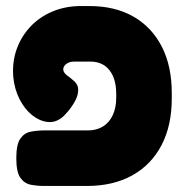

<svg xmlns="http://www.w3.org/2000/svg" viewBox="-20 -607 612 636"><path d="M126 9Q104 9 82.5 5Q61 1 47.5 -18Q34 -37 34 -83Q34 -129 47.5 -148Q61 -167 82.5 -171Q104 -175 127 -175H271Q300 -175 321 -188Q342 -201 353.5 -225.5Q365 -250 365 -284V-296Q365 -346 342.5 -374.5Q320 -403 279 -403H226Q210 -403 200 -395.5Q190 -388 189.5 -378Q189 -368 201 -358Q206 -354 211 -350.5Q216 -347 220 -343Q239 -329 239 -310Q239 -291 228.5 -272Q218 -253 205.5 -238.5Q193 -224 187 -219Q164 -200 137.5 -203Q111 -206 86.5 -225.5Q62 -245 45 -278Q28 -311 24 -352Q20 -401 35 -443.5Q50 -486 80.5 -518.5Q111 -551 154 -569Q197 -587 248 -587H276Q361 -587 422 -552Q483 -517 516 -452.5Q549 -388 549 -299V-281Q549 -191 515 -126Q481 -61 418 -26Q355 9 268 9Z"/></svg>

Font: Fredoka Light
Style: Bold
Weight: 700
Version: Version 2.001